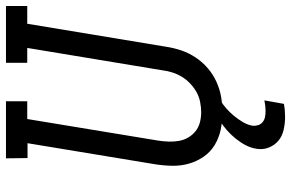

<svg xmlns="http://www.w3.org/2000/svg" viewBox="-190 -586 998 659"><g transform="rotate(-90 309.5 -256.0)"><path d="M254 8Q223 8 194.5 2Q166 -4 142 -18.5Q118 -33 102 -56Q86 -79 78 -106.5Q70 -134 70.5 -164Q71 -194 76 -225L148 -661H97L96 -735H292V-662H231L157 -213Q154 -194 153.5 -176Q153 -158 156 -141Q159 -124 167.5 -109.5Q176 -95 189 -84.5Q202 -74 219 -69.5Q236 -65 254 -65Q271 -65 289 -68.5Q307 -72 322.5 -80.5Q338 -89 352 -102Q366 -115 375.5 -130.5Q385 -146 390.5 -163Q396 -180 398 -197L475 -662H424V-735H619V-662H558L479 -185Q475 -159 466.5 -133.5Q458 -108 442.5 -84.5Q427 -61 405.5 -42.5Q384 -24 358.5 -12.5Q333 -1 306.5 3.5Q280 8 254 8ZM238 223Q216 223 194 218Q172 213 156.5 200Q141 187 133 167Q125 147 129 124Q132 105 141.5 87Q151 69 164.5 52.5Q178 36 193.5 22.5Q209 9 227 -2L238 -8H298L297 0Q281 9 267 21.5Q253 34 241.5 48Q230 62 220.5 78Q211 94 208 111Q207 121 210 130.5Q213 140 220.5 146Q228 152 237.5 154Q247 156 258 156Q267 156 276 155Q285 154 295 152L283 219Q272 221 260.5 222Q249 223 238 223Z"/></g></svg>

Font: Iosevka Etoile
Style: Italic
Weight: 400
Italic angle: -9°
Designer: Belleve Invis
Foundry: Belleve Invis
Version: Version 22.1.2; ttfautohint (v1.8.4)